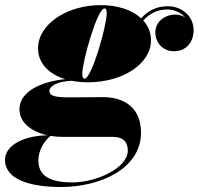

<svg xmlns="http://www.w3.org/2000/svg" viewBox="-105 -490 796 770"><path d="M249 -160C385.5 -160 500.5 -233 500.5 -328.5C500.5 -359.5 489.5 -386 469.5 -408C497 -438 528.5 -452 566 -452C594 -452 620.5 -439.5 637.5 -420.5C625.5 -427.5 612 -431.5 599 -431.5C556.5 -431.5 518 -403.5 518 -360.5C518 -316 550.5 -284.5 592.5 -284.5C643 -284.5 671.5 -322 671.5 -369.5C671.5 -422.5 627 -465 568 -465C525 -465 490 -449 461 -416.5C425 -450 367.5 -469.5 299 -469.5C162.5 -469.5 47.5 -392 47.5 -296.5C47.5 -236.5 90.5 -193 156.5 -172.5C66.5 -164 -27 -126 -27 -51.5C-27 2 22 38.5 85 52.5C-25 55 -85 101 -85 150.5C-85 230.5 16.5 260 140 260C294.5 260 460.5 188 460.5 42C460.5 -54 398 -100.5 308 -100.5C279.5 -100.5 212 -99.5 177 -99.5C122.5 -99.5 93 -103 93 -125.5C93 -143.5 123 -163.5 182.5 -166C203 -162 225.5 -160 249 -160ZM234 -174.5C227.5 -174.5 225 -183.5 225 -194C225 -243 285 -456 314 -456C321.5 -456 323 -447 323 -436.5C323 -387.5 263 -174.5 234 -174.5ZM49 153.5C49 108 77.5 70 98 55C113.5 57.5 130 59 146.5 59H348C390 59 407.5 80 407.5 114C407.5 184 281.5 241.5 185.5 241.5C97 241.5 49 216.5 49 153.5Z"/></svg>

Font: Bodoni* 16pt Fatface
Style: Italic
Weight: 900
Italic angle: -13°
Version: Version 2.3